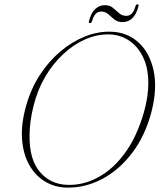

<svg xmlns="http://www.w3.org/2000/svg" viewBox="-20 -858 750 890"><path d="M494.5 -711Q569.5 -709 621.8 -661.5Q674 -614 692 -531Q710 -448 682 -339Q653 -228.5 592.5 -149Q532 -69.5 452.5 -27.8Q373 14 285.5 11.5Q230.5 9.5 186 -18.2Q141.5 -46 114 -96.2Q86.5 -146.5 82 -216.2Q77.5 -286 102 -371Q124 -448 165.2 -511.2Q206.5 -574.5 260.2 -619.8Q314 -665 374.2 -689Q434.5 -713 494.5 -711ZM294.5 -1Q366 1 434.5 -35.8Q503 -72.5 558.5 -147.8Q614 -223 647 -337Q668 -412 667.5 -474.5Q667 -545 642.5 -594.5Q618 -644 577.5 -670.5Q537 -697 487.5 -698.5Q431 -700 376 -676Q321 -652 273 -607.2Q225 -562.5 189.2 -501.5Q153.5 -440.5 136 -369Q126 -330 121.5 -295.2Q117 -260.5 117 -229.5Q115.5 -119.5 164.8 -61.2Q214 -3 294.5 -1ZM548.5 -755.5Q525 -755.5 510.2 -767.8Q495.5 -780 481.8 -792.2Q468 -804.5 449 -804.5Q418.5 -804.5 407 -760.5Q404.5 -751 397 -751Q389.5 -751 392.5 -760.5Q402 -798 421.2 -816Q440.5 -834 466 -834Q489 -834 503.8 -821.5Q518.5 -809 532.2 -796.8Q546 -784.5 565.5 -784.5Q596 -784.5 607.5 -828Q610 -838 617.5 -838Q624.5 -838 621.5 -828Q612 -791 593 -773.2Q574 -755.5 548.5 -755.5Z"/></svg>

Font: Fraunces 72pt Thin
Style: Italic
Weight: 100
Italic angle: -16°
Version: Version 1.000;[b76b70a41]